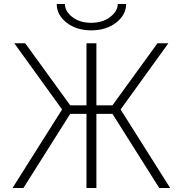

<svg xmlns="http://www.w3.org/2000/svg" viewBox="-20 -948 921 968"><path d="M266 -928H307Q308 -890 345.5 -861.5Q383 -833 440 -833Q497 -833 535 -862Q573 -891 574 -928H616Q616 -873 565.5 -834Q515 -795 440 -795Q365 -795 315.5 -834Q266 -873 266 -928ZM416 0V-374H334L98 0H43L293 -396L52 -730H107L334 -417H416V-730H466V-417H547L774 -730H829L588 -396L838 0H783L547 -374H466V0Z"/></svg>

Font: M PLUS 1p Light
Style: Regular
Weight: 300
Version: Version 1.061